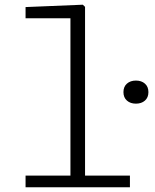

<svg xmlns="http://www.w3.org/2000/svg" viewBox="-20 -795 660 815"><path d="M504 -404Q504 -427 518.8 -440Q533.5 -453 557 -453Q580.5 -453 595.2 -440Q610 -427 610 -404Q610 -381 595.2 -368Q580.5 -355 557 -355Q533.5 -355 518.8 -368Q504 -381 504 -404ZM88.5 -49.5H531.5V0H88.5ZM279 0V-745L301.5 -717.5H88.5V-765L331.5 -775L341 -766V0Z"/></svg>

Font: Monaspace Neon Var
Style: Regular
Weight: 400
Designer: Riley Cran and the Lettermatic Team
Version: Version 1.000 (Monaspace Neon Var)